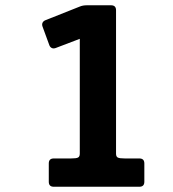

<svg xmlns="http://www.w3.org/2000/svg" viewBox="-20 -712 661 732"><path d="M530.3 -19Q530.3 0 511.2 0H185.1Q166 0 166 -19V-88.9Q166 -107.9 185.1 -107.9H250.5Q270.5 -107.9 277.3 -111.3Q284.2 -114.7 284.2 -126V-564L191.9 -528.8Q183.6 -525.9 177.2 -529.1Q170.9 -532.2 168 -540L142.1 -610.8Q139.2 -619.1 142.3 -625.5Q145.5 -631.8 152.8 -634.8L284.2 -687Q290 -689.5 296.9 -690.7Q303.7 -691.9 312 -691.9H403.3Q422.4 -691.9 422.4 -672.9V-126Q422.4 -114.7 429.2 -111.3Q436 -107.9 456.1 -107.9H511.2Q530.3 -107.9 530.3 -88.9Z"/></svg>

Font: New Telegraph
Style: Bold
Weight: 700
Designer: Frank Baranowski
Foundry: Frank Baranowski
Version: Version 3.001